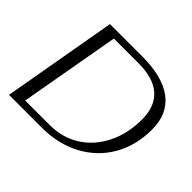

<svg xmlns="http://www.w3.org/2000/svg" viewBox="-161 -904 1107 1107"><g transform="rotate(45 393.0 -350.0)"><path d="M156 -700H418Q586 -700 672 -634.5Q758 -569 758 -442Q758 -312 700.5 -212Q643 -112 539 -56Q435 0 301 0H33ZM323 -43Q426 -43 506 -94Q586 -145 631 -236Q676 -327 676 -442Q676 -548 614.5 -602.5Q553 -657 432 -657H231L122 -43Z"/></g></svg>

Font: Fahkwang Light
Style: Italic
Weight: 300
Italic angle: -10°
Version: Version 1.000; ttfautohint (v1.6)